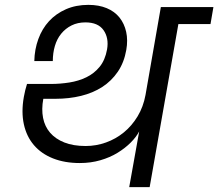

<svg xmlns="http://www.w3.org/2000/svg" viewBox="-20 -769 897 789"><path d="M552 -229Q540 -206 517 -183Q494 -160 463 -141Q432 -122 392.5 -110.5Q353 -99 308 -99Q246 -99 198 -118Q150 -137 119.5 -172.5Q89 -208 78 -258.5Q67 -309 78 -371Q83 -399 91 -424H189Q227 -424 265 -430Q303 -436 335 -451.5Q367 -467 389.5 -494.5Q412 -522 420 -566Q428 -613 405.5 -645Q383 -677 331 -677Q299 -677 274 -664.5Q249 -652 231.5 -630.5Q214 -609 205.5 -580Q197 -551 197 -518H121Q122 -566 137.5 -608.5Q153 -651 181.5 -682Q210 -713 251 -731Q292 -749 343 -749Q386 -749 418.5 -735.5Q451 -722 471 -697Q491 -672 498.5 -638Q506 -604 499 -564Q490 -512 464 -474Q438 -436 400 -411.5Q362 -387 313 -375Q264 -363 208 -363H158Q150 -320 157 -284.5Q164 -249 186 -223.5Q208 -198 244.5 -183.5Q281 -169 332 -169Q375 -169 415.5 -183.5Q456 -198 489 -225Q522 -252 545.5 -291Q569 -330 578 -379L641 -740H857L845 -670H713L595 0H511Z"/></svg>

Font: SVN-Poppins
Style: Italic
Weight: 400
Italic angle: -10°
Designer: Ninad Kale (Devanagari), Jonny Pinhorn (Latin)
Foundry: Indian Type Foundry
Version: Version 3.002 2017; ttfautohint (v1.8.3)